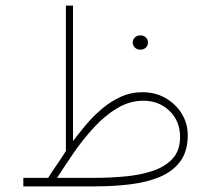

<svg xmlns="http://www.w3.org/2000/svg" viewBox="-20 -663 751 683"><path d="M452.1 -511.7Q452.1 -522 459.7 -529.5Q467.3 -537.1 479.5 -537.1Q491.2 -537.1 498.8 -529.8Q506.3 -522.5 506.3 -511.7Q506.3 -501 498.8 -493.7Q491.2 -486.3 479.5 -486.3Q467.3 -486.3 459.7 -493.9Q452.1 -501.5 452.1 -511.7ZM151.4 -30.3Q163.6 -50.8 182.9 -78.1Q202.1 -105.5 214.4 -126V-643.1H239.7V-161.1Q260.3 -188.5 285.6 -218.8Q311 -249 342 -275.4Q373 -301.8 409.2 -318.4Q445.3 -335 486.8 -335Q532.7 -335 569.1 -314Q605.5 -293 626.7 -258.3Q647.9 -223.6 647.9 -182.1Q647.9 -124.5 621.1 -88.6Q594.2 -52.7 547.9 -33.4Q501.5 -14.2 441.9 -7.1Q382.3 0 316.9 0H63V-30.3ZM490.2 -304.7Q441.4 -304.7 397.2 -278.3Q353 -252 314.5 -210Q275.9 -168 242.9 -120.4Q210 -72.8 183.1 -30.3H314.9Q369.1 -30.3 423.1 -35.2Q477.1 -40 522 -54.7Q566.9 -69.3 593.8 -98.4Q620.6 -127.4 620.6 -175.8Q620.6 -232.4 583 -268.6Q545.4 -304.7 490.2 -304.7Z"/></svg>

Font: Vazirmatn RD FD Thin
Style: Regular
Weight: 100
Designer: Saber Rastikerdar
Foundry: Saber Rastikerdar
Version: Version 33.003